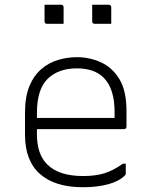

<svg xmlns="http://www.w3.org/2000/svg" viewBox="-20 -776 640 806"><path d="M303 -536Q355 -536 402.5 -515Q450 -494 480.5 -445Q511 -396 511 -310V-245Q511 -234 500 -234H135V-212Q135 -129 178 -86Q227 -37 329 -37Q382 -37 419.5 -49Q457 -61 496 -89H508V-48Q508 -43 505 -40Q480 -15 434 -2.5Q388 10 328 10Q211 10 148 -45.5Q85 -101 85 -210V-304Q85 -370 103.5 -414.5Q122 -459 153.5 -486Q185 -513 224 -524.5Q263 -536 303 -536ZM303 -489Q225 -489 180 -445Q135 -401 135 -301V-281H461V-306Q461 -404 415 -450Q395 -470 366.5 -479.5Q338 -489 303 -489ZM167 -756H236Q247 -756 247 -745V-676H178Q167 -676 167 -687ZM367 -756H436Q447 -756 447 -745V-676H378Q367 -676 367 -687Z"/></svg>

Font: Recursive Mn Lnr St Lt
Style: Regular
Weight: 300
Monospace: yes
Version: Version 1.079;hotconv 1.0.112;makeotfexe 2.5.65598; ttfautoh